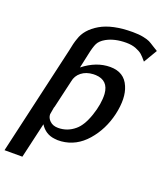

<svg xmlns="http://www.w3.org/2000/svg" viewBox="-156 -813 927 1081"><g transform="rotate(20 307.5 -272.0)"><path d="M0 164Q49 -52 149 -484Q159 -537 169 -563Q188 -625 258.5 -666.5Q329 -708 452 -708Q489 -708 515.5 -702.5Q542 -697 554 -691Q566 -685 585 -672.5Q604 -660 615 -654L567 -573Q548 -596 535 -607.5Q522 -619 497 -629Q472 -639 438 -639Q368 -639 320 -612Q290 -595 279 -573Q268 -551 258 -502L240 -419Q317 -480 400 -480Q484 -480 514 -408Q542 -344 519 -242Q496 -143 433.5 -71.5Q371 0 283 8Q259 10 242 7Q187 1 156 -48L107 164ZM178 -149 172 -114Q172 -92 190.5 -74.5Q209 -57 240 -57Q295 -57 338 -93Q375 -123 399.5 -195Q424 -267 421 -326Q415 -405 339 -409H324Q282 -407 254 -385Q226 -363 220 -328L182 -164Q178 -154 178 -149Z"/></g></svg>

Font: Coval
Style: Medium Italic
Weight: 500
Foundry: Context Ltd
Version: Version 001.000